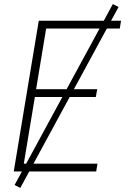

<svg xmlns="http://www.w3.org/2000/svg" viewBox="-20 -836 640 936"><path d="M47 0 169 -735H570L564 -697H205L156 -401H454L447 -363H150L96 -38H455L449 0ZM79 80 51 66 530 -816 558 -802Z"/></svg>

Font: Iosevka SS04 XLt Ex
Style: Italic
Weight: 200
Width: 7
Italic angle: -9°
Monospace: yes
Designer: Belleve Invis
Foundry: Belleve Invis
Version: Version 19.0.0; ttfautohint (v1.8.4)